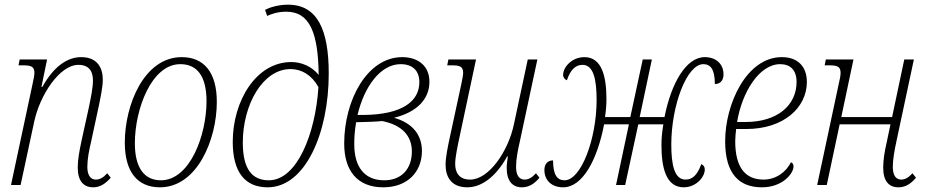

<svg xmlns="http://www.w3.org/2000/svg" viewBox="-20 -790 3965 820"><path d="M378 10C408 10 431 -6 453 -31L438 -50C421 -31 406 -23 389 -23C369 -23 353 -39 353 -77C353 -110 360 -147 370 -189L401 -333C410 -377 419 -419 419 -450C419 -500 396 -546 327 -546C268 -546 210 -507 161 -419H157L181 -536H64L59 -511H77C111 -511 127 -507 127 -479C127 -470 124 -453 119 -431L27 0H68L126 -270C150 -383 234 -513 315 -513C367 -513 377 -477 377 -446C377 -417 369 -377 359 -329L328 -188C318 -141 312 -106 312 -74C312 -17 337 10 378 10Z M663 10C822 10 906 -194 906 -355C906 -480 852 -546 756 -546C596 -546 513 -343 513 -181C513 -56 567 10 663 10ZM667 -20C598 -20 556 -71 556 -178C556 -324 627 -516 750 -516C821 -516 862 -466 862 -358C862 -212 791 -20 667 -20Z M1123 10C1283 10 1384 -220 1384 -476C1384 -664 1335 -770 1210 -770C1168 -770 1131 -758 1112 -748L1121 -722C1139 -730 1165 -740 1203 -740C1305 -740 1339 -645 1341 -470C1311 -507 1267 -525 1224 -525C1074 -525 974 -359 974 -184C974 -54 1027 10 1123 10ZM1128 -20C1058 -20 1017 -66 1017 -181C1017 -343 1102 -495 1221 -495C1268 -495 1311 -470 1340 -418C1327 -217 1248 -20 1128 -20Z M1617 10C1719 10 1782 -55 1782 -145C1782 -212 1744 -264 1663 -287C1764 -312 1814 -369 1814 -441C1814 -509 1765 -546 1698 -546C1548 -546 1450 -362 1450 -177C1450 -62 1505 10 1617 10ZM1691 -516C1742 -516 1771 -488 1771 -439C1771 -360 1702 -300 1530 -299H1507C1536 -422 1606 -516 1691 -516ZM1621 -20C1535 -20 1493 -79 1493 -174C1493 -199 1494 -227 1501 -268C1547 -269 1582 -270 1612 -273C1699 -256 1739 -208 1739 -143C1739 -70 1696 -20 1621 -20Z M1976 10C2035 10 2097 -33 2146 -122H2149C2147 -108 2144 -88 2144 -74C2144 -16 2169 10 2209 10C2240 10 2263 -6 2284 -31L2269 -50C2252 -31 2237 -23 2220 -23C2200 -23 2184 -38 2184 -77C2184 -110 2191 -147 2201 -190L2275 -536H2234L2175 -260C2151 -144 2068 -23 1988 -23C1936 -23 1924 -59 1924 -90C1924 -119 1934 -164 1943 -207L2013 -536H1895L1890 -511H1908C1942 -511 1958 -507 1958 -479C1958 -468 1954 -450 1950 -430L1901 -203C1893 -166 1883 -119 1883 -86C1883 -35 1907 10 1976 10Z M2385 10C2470 10 2532 -112 2560 -259H2666L2611 0H2650L2706 -259H2813C2806 -216 2805 -193 2805 -170C2805 -75 2824 10 2900 10C2952 10 2990 -33 2990 -66C2990 -77 2985 -85 2975 -89C2959 -44 2938 -23 2908 -23C2860 -23 2847 -86 2847 -173C2847 -339 2913 -516 2984 -516C3014 -516 3033 -495 3033 -431C3058 -431 3070 -449 3070 -472C3070 -517 3038 -546 2990 -546C2909 -546 2846 -432 2818 -290H2712L2764 -536H2725L2672 -290H2564C2569 -325 2570 -348 2570 -367C2570 -462 2551 -546 2476 -546C2423 -546 2385 -504 2385 -470C2385 -459 2392 -451 2401 -447C2417 -494 2439 -513 2468 -513C2515 -513 2528 -450 2528 -363C2528 -197 2462 -20 2391 -20C2361 -20 2342 -41 2342 -105C2317 -105 2305 -87 2305 -64C2305 -19 2337 10 2385 10Z M3234 10C3322 10 3369 -49 3369 -79C3369 -87 3366 -94 3358 -97C3337 -55 3294 -23 3241 -23C3166 -23 3120 -71 3120 -187C3120 -201 3122 -223 3124 -239H3167C3329 -239 3426 -332 3426 -440C3426 -506 3387 -546 3319 -546C3168 -546 3077 -345 3077 -187C3077 -46 3138 10 3234 10ZM3128 -269C3149 -397 3223 -516 3312 -516C3356 -516 3382 -490 3382 -440C3382 -341 3301 -269 3164 -269Z M3817 10C3848 10 3871 -6 3892 -31L3877 -50C3860 -31 3845 -23 3829 -23C3808 -23 3793 -39 3793 -77C3793 -109 3800 -147 3809 -189L3883 -536H3842L3790 -290H3573L3625 -536H3507L3502 -511H3520C3554 -511 3570 -507 3570 -479C3570 -468 3567 -451 3562 -431L3470 0H3511L3566 -259H3783L3768 -187C3757 -140 3752 -105 3752 -74C3752 -17 3776 10 3817 10Z"/></svg>

Font: Noto Serif Condensed ExtraLight
Style: Italic
Weight: 200
Width: 3
Italic angle: -12°
Designer: Monotype Design Team
Foundry: Monotype Imaging Inc.
Version: Version 2.013